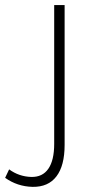

<svg xmlns="http://www.w3.org/2000/svg" viewBox="-113 -541 364 755"><path d="M-92.8 158.2 -77.1 125Q-38.6 153.3 9.8 154.8Q54.2 155.8 77.1 122.6Q100.1 89.4 100.1 24.9V-521H141.1V28.8Q141.1 110.4 108.9 152.6Q76.7 194.8 15.1 193.8Q-44.9 192.4 -92.8 158.2Z"/></svg>

Font: Trueno UltraLight
Style: Regular
Weight: 250
Designer: Julieta Ulanovsky
Foundry: Julieta Ulanovsky
Version: Version 3.001b | FøM Fix